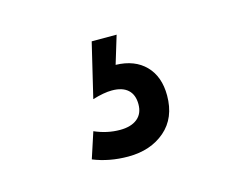

<svg xmlns="http://www.w3.org/2000/svg" viewBox="-48 -69 470 372"><g transform="rotate(-15 186.5 117.0)"><path d="M273 139Q273 184 244 209Q215 234 170 234Q132 234 100 221L117 169Q142 180 168 180Q190 180 202.5 170Q215 160 215 141Q215 122 204 112Q193 102 172 102Q156 102 133 109L159 0H209L192 56Q230 57 251.5 79Q273 101 273 139Z"/></g></svg>

Font: Cabin Condensed SemiBold
Style: Regular
Weight: 600
Width: 3
Designer: Pablo Impallari
Foundry: Pablo Impallari. http://www.impallari.com Igino Marini. http://www.ikern.com
Version: Version 2.200